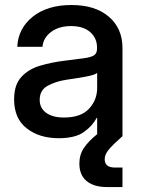

<svg xmlns="http://www.w3.org/2000/svg" viewBox="-20 -546 569 770"><path d="M215.3 8.3Q138.2 8.3 87.4 -31Q36.6 -70.3 36.6 -147.5Q36.6 -206.1 65.7 -237.5Q94.7 -269 141.4 -282.7Q188 -296.4 240.2 -302.7Q288.6 -308.6 316.9 -312.5Q345.2 -316.4 357.2 -324.2Q369.1 -332 369.1 -351.1V-355.5Q369.1 -393.1 341.8 -417.2Q314.5 -441.4 265.1 -441.4Q215.8 -441.4 184.6 -417.7Q153.3 -394 150.4 -358.4H49.3Q52.7 -432.1 111.3 -479Q169.9 -525.9 266.6 -525.9Q361.8 -525.9 416.5 -479Q471.2 -432.1 471.2 -353.5V0H369.6V-73.2H367.7Q351.6 -42 316.7 -16.8Q281.7 8.3 215.3 8.3ZM236.3 -74.7Q304.7 -74.7 337.2 -110.1Q369.6 -145.5 369.6 -192.9V-253.4Q359.4 -245.1 323.2 -238.5Q287.1 -231.9 246.1 -226.1Q203.6 -219.7 171.4 -202.1Q139.2 -184.6 139.2 -145.5Q139.2 -112.3 165.3 -93.5Q191.4 -74.7 236.3 -74.7ZM408.2 204.1Q356.9 204.1 327.6 180.2Q298.3 156.2 298.3 109.9Q298.3 74.2 316.7 47.1Q335 20 369.6 -7.8L471.2 0Q431.2 35.6 415.5 54.7Q399.9 73.7 399.9 92.8Q399.9 126 441.4 126H471.2V204.1Z"/></svg>

Font: Inter Display Medium
Style: Regular
Weight: 500
Designer: Rasmus Andersson
Foundry: rsms
Version: Version 4.001;git-9221beed3